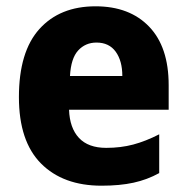

<svg xmlns="http://www.w3.org/2000/svg" viewBox="-20 -579 593 609"><path d="M283 -559Q391 -559 453 -494.5Q515 -430 515 -309V-231H199Q201 -173 230.5 -141.5Q260 -110 317 -110Q363 -110 402.5 -120.5Q442 -131 485 -153V-30Q447 -9 403.5 0.5Q360 10 302 10Q180 10 110 -60.5Q40 -131 40 -271Q40 -415 105 -487Q170 -559 283 -559ZM286 -444Q251 -444 228 -419Q205 -394 202 -338H368Q368 -386 347 -415Q326 -444 286 -444Z"/></svg>

Font: Noto Sans Kannada SemiCondensed ExtraBold
Style: Regular
Weight: 800
Width: 4
Designer: Jelle Bosma - Monotype Design Team
Foundry: Monotype Imaging Inc.
Version: Version 2.005; ttfautohint (v1.8.4.7-5d5b)